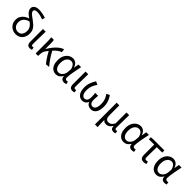

<svg xmlns="http://www.w3.org/2000/svg" viewBox="417 -2625 4641 4641"><g transform="rotate(45 2737.5 -304.5)"><path d="M300.4 13.4Q239 13.4 183.5 -16Q128 -45.3 93.3 -100.8Q58.6 -156.2 58.6 -233.4Q58.6 -303.8 90.6 -356.7Q122.5 -409.5 175.9 -444.5Q229.4 -479.4 293.8 -495L337.8 -443.5Q248.5 -424.4 197.8 -370.3Q147.1 -316.2 147.1 -236Q147.1 -182.9 169.1 -143.7Q191 -104.5 226.6 -83.7Q262.2 -62.9 302.4 -62.9Q351.7 -62.9 384.5 -85.7Q417.3 -108.4 433.7 -148.9Q450.2 -189.4 450.2 -243.6Q450.2 -296.6 429.1 -335.9Q407.9 -375.2 373.2 -406.6Q338.4 -438 297.6 -466.6Q253.7 -498.1 212 -530.7Q170.3 -563.3 143.6 -601.6Q116.9 -639.8 116.9 -687.2Q116.9 -736.7 159.9 -773Q202.8 -809.3 295.4 -809.3Q346.4 -809.3 403.7 -798.7Q461.1 -788 528.5 -765L505.9 -692.5Q436.9 -718 385.4 -728.4Q333.9 -738.7 294.1 -738.7Q246.6 -738.7 225.5 -721.5Q204.4 -704.2 204.4 -681.8Q204.4 -652.5 226.9 -626.7Q249.4 -600.9 286.4 -573.8Q323.3 -546.8 367.1 -514.6Q413.8 -480.6 453.3 -443.3Q492.7 -406 516.5 -358.1Q540.3 -310.3 540.3 -245Q540.3 -168.1 511.8 -109.8Q483.4 -51.6 430 -19.1Q376.7 13.4 300.4 13.4Z M789.3 13.4Q751.9 13.4 729.5 -1.2Q707 -15.9 696.6 -44.1Q686.1 -72.3 686.1 -112.4V-543.4H778.3Q777.5 -469.8 775.5 -393.9Q773.6 -318 772.5 -244.8Q771.4 -171.5 771.4 -105.8Q771.4 -83.3 781.6 -73.1Q791.7 -62.9 809.4 -62.9Q817 -62.9 824.9 -64.4Q832.8 -65.9 842 -69.3L854.4 0.1Q842.8 5.7 827.7 9.5Q812.6 13.4 789.3 13.4Z M978.1 0V-394.4Q978.1 -427.2 976.3 -466.9Q974.6 -506.5 967.2 -543.4H1057.8Q1063.6 -521.5 1065.6 -486.8Q1067.6 -452.1 1067.6 -416V-245.6H1072Q1115.2 -320.6 1168.2 -385.9Q1221.2 -451.2 1279.7 -496.9Q1338.2 -542.7 1396.1 -556.8L1403.6 -470.1Q1358.6 -455.6 1311.2 -420.9Q1263.9 -386.1 1213.8 -331.2Q1163.6 -276.2 1108.4 -200.1Q1083.7 -167.5 1074.1 -124.6Q1064.6 -81.7 1063.4 -28.3V0ZM1339.9 9.3Q1309.7 -26 1276.3 -73.6Q1243 -121.2 1210.7 -174.8Q1178.3 -228.5 1151.7 -280.6L1212 -337.7Q1239.2 -284.1 1276.5 -223.2Q1313.8 -162.2 1356.6 -104.1Q1399.4 -46 1440.8 0Z M1677.5 13.4Q1615.8 13.4 1568.9 -18.1Q1521.9 -49.7 1495.3 -111.5Q1468.6 -173.3 1468.6 -262.3Q1468.6 -355.7 1502 -421.4Q1535.3 -487.2 1589.8 -522Q1644.2 -556.8 1706.6 -556.8Q1741 -556.8 1773.6 -542.7Q1806.1 -528.7 1832.6 -497.4Q1859 -466 1874 -414.2H1877.1L1900.2 -543.4H1990.2Q1979.2 -489.9 1967.5 -431.1Q1955.7 -372.4 1945.4 -314.9Q1935.1 -257.4 1928.5 -206.8Q1922 -156.3 1922 -119.2Q1922 -91.6 1937.5 -77.3Q1953 -62.9 1975.7 -62.9Q1985 -62.9 1995.1 -65Q2005.2 -67.1 2013.3 -70.5L2026.4 -1.1Q2015.3 4.4 1998 8.9Q1980.8 13.4 1956.7 13.4Q1908.6 13.4 1879.4 -13.5Q1850.2 -40.4 1850.3 -96.9H1846.5Q1783.8 13.4 1677.5 13.4ZM1696.1 -63.7Q1732.3 -63.7 1764.5 -86.5Q1796.8 -109.3 1819 -147.7Q1841.1 -186.1 1844.3 -232.1L1852.5 -334.6Q1841.5 -379.2 1826 -407.7Q1810.5 -436.2 1792.3 -452.1Q1774.1 -468.1 1754.7 -474.1Q1735.3 -480.1 1716.5 -480.1Q1677.2 -480.1 1641.9 -455.7Q1606.6 -431.4 1584.7 -383.3Q1562.8 -335.1 1562.8 -263Q1562.8 -168 1598.2 -115.8Q1633.7 -63.7 1696.1 -63.7Z M2244.3 13.4Q2206.9 13.4 2184.5 -1.2Q2162 -15.9 2151.6 -44.1Q2141.1 -72.3 2141.1 -112.4V-543.4H2233.3Q2232.5 -469.8 2230.5 -393.9Q2228.6 -318 2227.5 -244.8Q2226.4 -171.5 2226.4 -105.8Q2226.4 -83.3 2236.6 -73.1Q2246.7 -62.9 2264.4 -62.9Q2272 -62.9 2279.9 -64.4Q2287.8 -65.9 2297 -69.3L2309.4 0.1Q2297.8 5.7 2282.7 9.5Q2267.6 13.4 2244.3 13.4Z M2576.6 13.4Q2523.5 13.4 2480.7 -16.6Q2437.9 -46.6 2413.2 -106.6Q2388.4 -166.6 2388.4 -255.8Q2388.4 -313.6 2401.7 -366Q2415.1 -418.4 2437.6 -466.5Q2460.2 -514.6 2488.4 -556.8L2571.7 -519.4Q2541 -475.2 2519.6 -432.5Q2498.1 -389.8 2486.9 -343.1Q2475.7 -296.3 2475.7 -239.7Q2475.7 -155 2505.8 -109Q2536 -62.9 2581.3 -62.9Q2607.8 -62.9 2630 -75.9Q2652.2 -89 2666 -118.5Q2679.8 -148 2679.8 -198.1Q2679.8 -220.8 2679 -243.2Q2678.2 -265.6 2676.4 -290.5Q2674.7 -315.5 2670.9 -344.2H2770.7Q2767.9 -315.5 2765.9 -290.5Q2763.9 -265.6 2763.1 -243.2Q2762.4 -220.8 2762.4 -198.1Q2762.4 -146.4 2775.8 -116.9Q2789.2 -87.4 2811.3 -75.1Q2833.4 -62.9 2859.1 -62.9Q2904.6 -62.9 2934 -109.6Q2963.5 -156.3 2963.5 -253.9Q2963.5 -309.9 2954.5 -353Q2945.4 -396.1 2926.3 -436.3Q2907.1 -476.6 2876.4 -522.2L2958.9 -556.8Q2988.2 -513.3 3009.9 -468.7Q3031.7 -424.1 3043.9 -373.1Q3056.1 -322.1 3056.1 -258.6Q3056.1 -167.9 3033.2 -107.5Q3010.4 -47.2 2968.7 -16.9Q2927 13.4 2871.3 13.4Q2824.5 13.4 2784.3 -10Q2744.1 -33.4 2723.2 -85.2H2719.2Q2699.2 -33.4 2661 -10Q2622.7 13.4 2576.6 13.4Z M3205.1 199.6V-543.4H3296.5V-210.3Q3296.5 -138.9 3319.9 -102.5Q3343.4 -66 3396.3 -66Q3421.4 -66 3444.5 -73.6Q3467.6 -81.2 3491.2 -104.1Q3514.8 -126.9 3540 -171.4V-543.4H3632.1Q3631.3 -469.8 3629.9 -393.9Q3628.4 -318 3627.3 -244.8Q3626.2 -171.5 3626.2 -105.8Q3626.2 -83.3 3637 -73.1Q3647.7 -62.9 3665.4 -62.9Q3673.4 -62.9 3681.1 -64.4Q3688.8 -65.9 3698.8 -69.3L3710.6 0.1Q3698.9 5.7 3683.7 9.5Q3668.4 13.4 3645.6 13.4Q3599.3 13.4 3576.4 -11.9Q3553.6 -37.3 3548.4 -92.4H3546Q3516.6 -40 3477.9 -14.5Q3439.1 11 3395.2 11Q3361.6 11 3335.1 0.8Q3308.7 -9.5 3289.2 -41.2Q3289.2 -1.5 3289.6 29.5Q3290 60.5 3290.8 87.2Q3291.7 113.9 3293.3 140.7Q3294.9 167.5 3297.3 199.6Z M3994.5 13.4Q3932.8 13.4 3885.9 -18.1Q3838.9 -49.7 3812.3 -111.5Q3785.6 -173.3 3785.6 -262.3Q3785.6 -355.7 3819 -421.4Q3852.3 -487.2 3906.8 -522Q3961.2 -556.8 4023.6 -556.8Q4058 -556.8 4090.6 -542.7Q4123.1 -528.7 4149.6 -497.4Q4176 -466 4191 -414.2H4194.1L4217.2 -543.4H4307.2Q4296.2 -489.9 4284.5 -431.1Q4272.7 -372.4 4262.4 -314.9Q4252.1 -257.4 4245.5 -206.8Q4239 -156.3 4239 -119.2Q4239 -91.6 4254.5 -77.3Q4270 -62.9 4292.7 -62.9Q4302 -62.9 4312.1 -65Q4322.2 -67.1 4330.3 -70.5L4343.4 -1.1Q4332.3 4.4 4315 8.9Q4297.8 13.4 4273.7 13.4Q4225.6 13.4 4196.4 -13.5Q4167.2 -40.4 4167.3 -96.9H4163.5Q4100.8 13.4 3994.5 13.4ZM4013.1 -63.7Q4049.3 -63.7 4081.5 -86.5Q4113.8 -109.3 4136 -147.7Q4158.1 -186.1 4161.3 -232.1L4169.5 -334.6Q4158.5 -379.2 4143 -407.7Q4127.5 -436.2 4109.3 -452.1Q4091.1 -468.1 4071.7 -474.1Q4052.3 -480.1 4033.5 -480.1Q3994.2 -480.1 3958.9 -455.7Q3923.6 -431.4 3901.7 -383.3Q3879.8 -335.1 3879.8 -263Q3879.8 -168 3915.2 -115.8Q3950.7 -63.7 4013.1 -63.7Z M4672.8 13.4Q4631.9 13.4 4607.8 -2.4Q4583.7 -18.1 4573.1 -48.5Q4562.5 -78.8 4562.5 -122.3V-469H4380.4V-537.6L4457.5 -543.4H4835.9V-469H4651.7Q4649.9 -377.1 4648.8 -287.7Q4647.7 -198.3 4647.7 -116.3Q4647.7 -87.6 4659 -75.2Q4670.3 -62.9 4693 -62.9Q4706.5 -62.9 4719.7 -65.2Q4732.9 -67.5 4746.4 -71.3L4759.6 -1.1Q4743.8 4.4 4721.1 8.9Q4698.4 13.4 4672.8 13.4Z M5110.5 13.4Q5048.8 13.4 5001.9 -18.1Q4954.9 -49.7 4928.3 -111.5Q4901.6 -173.3 4901.6 -262.3Q4901.6 -355.7 4935 -421.4Q4968.3 -487.2 5022.8 -522Q5077.2 -556.8 5139.6 -556.8Q5174 -556.8 5206.6 -542.7Q5239.1 -528.7 5265.6 -497.4Q5292 -466 5307 -414.2H5310.1L5333.2 -543.4H5423.2Q5412.2 -489.9 5400.5 -431.1Q5388.7 -372.4 5378.4 -314.9Q5368.1 -257.4 5361.5 -206.8Q5355 -156.3 5355 -119.2Q5355 -91.6 5370.5 -77.3Q5386 -62.9 5408.7 -62.9Q5418 -62.9 5428.1 -65Q5438.2 -67.1 5446.3 -70.5L5459.4 -1.1Q5448.3 4.4 5431 8.9Q5413.8 13.4 5389.7 13.4Q5341.6 13.4 5312.4 -13.5Q5283.2 -40.4 5283.3 -96.9H5279.5Q5216.8 13.4 5110.5 13.4ZM5129.1 -63.7Q5165.3 -63.7 5197.5 -86.5Q5229.8 -109.3 5252 -147.7Q5274.1 -186.1 5277.3 -232.1L5285.5 -334.6Q5274.5 -379.2 5259 -407.7Q5243.5 -436.2 5225.3 -452.1Q5207.1 -468.1 5187.7 -474.1Q5168.3 -480.1 5149.5 -480.1Q5110.2 -480.1 5074.9 -455.7Q5039.6 -431.4 5017.7 -383.3Q4995.8 -335.1 4995.8 -263Q4995.8 -168 5031.2 -115.8Q5066.7 -63.7 5129.1 -63.7Z"/></g></svg>

Font: Noto Sans JP
Style: Regular
Weight: 100
Designer: Ryoko NISHIZUKA 西塚涼子 (kana, bopomofo & ideographs); Paul D. Hunt (Latin, Greek & Cyrillic); Sandoll Communications 산돌커뮤니
Foundry: Adobe
Version: Version 2.004;hotconv 1.0.118;makeotfexe 2.5.65603